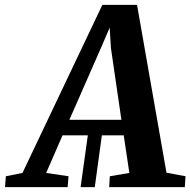

<svg xmlns="http://www.w3.org/2000/svg" viewBox="-94 -766 779 786"><path d="M236 0 268 -230H325.5L294 0ZM-73.5 0 -70 -44.5 -2 -58 325 -746H467L587.5 -59L665.5 -44.5L662.5 0H353L355.5 -44.5L435.5 -58L412.5 -212H162L95 -58L186.5 -44.5L183 0ZM190 -275.5H403L360 -570L355 -653L322 -576Z"/></svg>

Font: Merriweather 28pt
Style: Bold Italic
Weight: 700
Italic angle: -7.8°
Version: Version 2.101